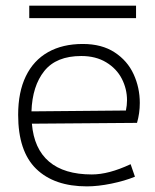

<svg xmlns="http://www.w3.org/2000/svg" viewBox="-20 -645 545 676"><path d="M472.2 -282.7Q472.2 -246.1 462.4 -212.4L92.3 -209.5Q99.6 -121.1 152.8 -75.9Q206.1 -30.8 303.2 -30.8Q333 -30.8 366.5 -39.6Q399.9 -48.3 439.9 -66.9L455.1 -22.9Q419.9 -8.3 372.3 1.5Q324.7 11.2 286.1 11.2Q170.9 11.2 107.4 -50.5Q43.9 -112.3 43.9 -240.7Q43.9 -320.8 71 -376.7Q98.1 -432.6 149.2 -461.4Q200.2 -490.2 271.5 -490.2Q338.4 -490.2 383.5 -460.7Q428.7 -431.2 450.4 -383.8Q472.2 -336.4 472.2 -282.7ZM427.2 -292Q427.2 -332 408.9 -367.7Q390.6 -403.3 354 -425.5Q317.4 -447.8 266.1 -447.8Q178.2 -447.8 136 -395Q93.8 -342.3 90.8 -252.9L423.3 -255.9Q427.2 -274.4 427.2 -292ZM83 -625H459V-581.1H83Z"/></svg>

Font: Selawik Light
Style: Regular
Weight: 300
Designer: Aaron Bell
Foundry: Microsoft Corporation
Version: Version 1.01